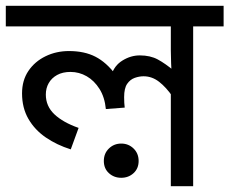

<svg xmlns="http://www.w3.org/2000/svg" viewBox="-30 -642 791 662"><path d="M741 -622V-551H636V0H559V-335L565 -309Q543 -341 518.5 -360Q494 -379 465 -379Q450 -379 434.5 -373.5Q419 -368 408.5 -353Q398 -338 398 -307Q398 -296 398.5 -287.5Q399 -279 400 -271L335 -266Q331 -307 313 -335.5Q295 -364 269 -379Q243 -394 213 -394Q186 -394 167 -383.5Q148 -373 138 -355.5Q128 -338 128 -316Q128 -276 157.5 -248Q187 -220 241 -201L214 -127Q166 -142 128 -168Q90 -194 68 -232Q46 -270 46 -320Q46 -365 68 -397.5Q90 -430 127 -448Q164 -466 208 -466Q261 -466 299 -446.5Q337 -427 369 -384L354 -383Q364 -416 392.5 -433.5Q421 -451 452 -451Q488 -451 514 -437Q540 -423 571 -397L562 -382Q561 -403 560 -424Q559 -445 559 -467V-551H-10V-622ZM388 -29Q363 -29 345.5 -45Q328 -61 328 -87Q328 -113 345.5 -130Q363 -147 388 -147Q413 -147 430.5 -130Q448 -113 448 -87Q448 -61 430.5 -45Q413 -29 388 -29Z"/></svg>

Font: hexbangla15
Style: Regular
Weight: 400
Designer: Jelle Bosma - Monotype Design Team
Foundry: Monotype Imaging Inc.
Version: Version 2.006